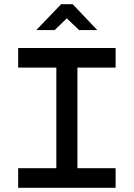

<svg xmlns="http://www.w3.org/2000/svg" viewBox="-20 -900 640 920"><path d="M534 -670H67V-576H250V-94H67V0H534V-94H351V-576H534ZM154 -756H242L300 -812L359 -756H446L328 -880H273Z"/></svg>

Font: LT Wave Mono Medium
Style: Regular
Weight: 500
Designer: Daniel Lyons
Version: Version 2.5 (Glyphs App)